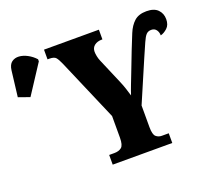

<svg xmlns="http://www.w3.org/2000/svg" viewBox="-133 -884 1147 1042"><g transform="rotate(-20 441.0 -363.0)"><path d="M349 0V-56H379Q405 -56 420.5 -68.5Q436 -81 436 -124V-249L283 -605Q270 -635 260 -646.5Q250 -658 223 -658H212V-714H529V-658H526Q499 -658 482.5 -645Q466 -632 466 -609Q466 -598 469 -583Q472 -568 478 -554L539 -411Q551 -383 557.5 -362.5Q564 -342 571 -319Q579 -344 590.5 -373.5Q602 -403 614 -434L658 -548Q677 -596 693 -635Q709 -674 734.5 -697Q760 -720 805 -720Q849 -720 870.5 -698Q892 -676 892 -643Q892 -610 873 -592.5Q854 -575 834 -570Q834 -589 824 -602.5Q814 -616 795 -616Q777 -616 766 -604.5Q755 -593 743 -565.5Q731 -538 709 -488L606 -248V-123Q606 -80 620 -68Q634 -56 653 -56H693V0ZM55 -497 -10 -520 8 -669Q12 -701 29.5 -714Q47 -727 71 -725.5Q95 -724 120 -710.5Q145 -697 164 -676V-664Z"/></g></svg>

Font: Noto Serif ExtraCondensed Black
Style: Regular
Weight: 900
Width: 2
Designer: Monotype Design Team
Foundry: Monotype Imaging Inc.
Version: Version 2.015; ttfautohint (v1.8.4.7-5d5b)